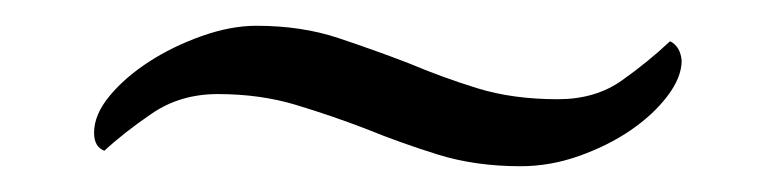

<svg xmlns="http://www.w3.org/2000/svg" viewBox="-20 -372 594 149"><path d="M264 -272Q238 -282 210 -290.5Q182 -299 149 -299Q120 -299 98 -284Q76 -269 61 -255Q53 -258 53 -269Q53 -283 65 -297.5Q77 -312 95.5 -324Q114 -336 136.5 -344Q159 -352 179 -352Q214 -352 242.5 -342.5Q271 -333 297 -323Q323 -312 350.5 -303.5Q378 -295 413 -295Q442 -295 462.5 -309.5Q483 -324 500 -340Q508 -336 509 -325Q509 -312 498 -297.5Q487 -283 469.5 -271Q452 -259 429.5 -251Q407 -243 384 -243Q349 -243 320 -252Q291 -261 264 -272Z"/></svg>

Font: Vermiglione Medium
Style: Regular
Weight: 500
Version: Version 1.000